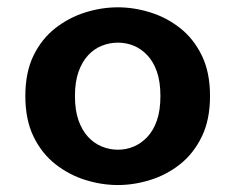

<svg xmlns="http://www.w3.org/2000/svg" viewBox="-20 -508 659 538"><path d="M310.5 10.5Q264.5 10.5 219 -3.8Q173.5 -18 135.2 -48Q97 -78 74 -125.2Q51 -172.5 51 -239Q51 -305.5 74 -352.5Q97 -399.5 135.2 -429.2Q173.5 -459 219 -473.2Q264.5 -487.5 310.5 -487.5Q355.5 -487.5 401.2 -473.2Q447 -459 484.8 -429.2Q522.5 -399.5 545.5 -352.5Q568.5 -305.5 568.5 -239Q568.5 -172.5 545.5 -125.2Q522.5 -78 484.8 -48Q447 -18 401.2 -3.8Q355.5 10.5 310.5 10.5ZM310.5 -88.5Q333.5 -88.5 354.5 -97.2Q375.5 -106 392.8 -124.2Q410 -142.5 419.8 -170.8Q429.5 -199 429.5 -239Q429.5 -278.5 419.8 -306.8Q410 -335 392.8 -353.2Q375.5 -371.5 354.5 -380Q333.5 -388.5 310.5 -388.5Q287.5 -388.5 265.8 -380Q244 -371.5 227 -353.2Q210 -335 200 -306.8Q190 -278.5 190 -239Q190 -199 200 -170.8Q210 -142.5 227 -124.2Q244 -106 265.8 -97.2Q287.5 -88.5 310.5 -88.5Z"/></svg>

Font: Sono Monospace SemiBold
Style: Regular
Weight: 600
Designer: Tyler Finck
Foundry: Tyler Finck
Version: Version 2.112